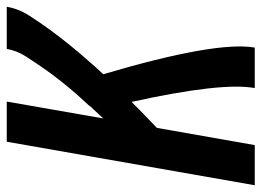

<svg xmlns="http://www.w3.org/2000/svg" viewBox="-137 -652 775 569"><g transform="rotate(-90 250.5 -367.5)"><path d="M-14 0 115 -735H234L184 -449Q197 -463 210 -477L217 -484L223 -492Q238 -508 253 -525Q274 -549 294 -574Q314 -599 332 -625Q350 -651 367.5 -678Q385 -705 390 -735H515Q509 -700 488.5 -668Q468 -636 446 -606Q424 -576 400.5 -547Q377 -518 352 -490Q334 -469 315 -449Q414 -114 394 0H274Q292 -97 233 -365Q214 -346 195 -327.5Q176 -309 156 -290L105 0Z"/></g></svg>

Font: Iosevka SS08
Style: Bold Italic
Weight: 700
Italic angle: -10°
Monospace: yes
Designer: Belleve Invis
Foundry: Belleve Invis
Version: 2.1.0; ttfautohint (v1.8.2)